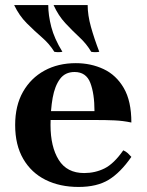

<svg xmlns="http://www.w3.org/2000/svg" viewBox="-20 -725 580 760"><path d="M291 15Q217 15 160.5 -13Q104 -41 72 -96Q40 -151 40 -230Q40 -307 71 -361.5Q102 -416 156 -445.5Q210 -475 280 -475Q340 -475 390 -451.5Q440 -428 470 -376.5Q500 -325 500 -240Q467 -247 433.5 -248.5Q400 -250 356 -250H147V-285H354Q354 -354 337.5 -397Q321 -440 275 -440Q238 -440 217.5 -412.5Q197 -385 188.5 -338Q180 -291 180 -230Q180 -144 212.5 -92Q245 -40 313 -40Q357 -40 394 -58.5Q431 -77 468 -130Q479 -125 486 -118.5Q493 -112 500 -104Q457 -42 410.5 -13.5Q364 15 291 15ZM192 -705H327Q327 -665 340 -618.5Q353 -572 373 -520Q357 -517 341 -520Q323 -551 295 -577Q267 -603 239 -633Q211 -663 192 -705ZM36 -705H171Q171 -665 183 -618.5Q195 -572 227 -520Q211 -517 195 -520Q176 -551 146 -577Q116 -603 86 -633Q56 -663 36 -705Z"/></svg>

Font: Poltawski Nowy
Style: Bold
Weight: 700
Designer: Adam Pótawski, Mateusz Machalski, Borys Kosmynka, Ania Wieluska
Foundry: Capitalics.wtf
Version: Version 1.001;gftools[0.9.25]